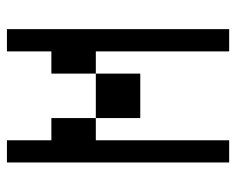

<svg xmlns="http://www.w3.org/2000/svg" viewBox="-82 -582 665 540"><g transform="rotate(90 250.0 -312.5)"><path d="M62.5 -625Q62.5 -625 62.5 0H125Q125 0 125 -125H187.5Q187.5 -125 187.5 -250H125Q125 -250 125 -625ZM375 -125Q375 -125 375 0H437.5Q437.5 0 437.5 -625H375Q375 -625 375 -250H312.5Q312.5 -250 312.5 -125ZM187.5 -250H312.5Q312.5 -250 312.5 -375H187.5Q187.5 -375 187.5 -250Z"/></g></svg>

Font: Unifont
Style: Medium
Weight: 500
Version: Version 9.0.06